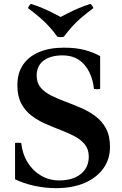

<svg xmlns="http://www.w3.org/2000/svg" viewBox="-20 -961 634 995"><path d="M270 14Q214 14 158.5 2Q103 -10 58 -32V-220Q74 -223 90 -220Q96 -163 123 -119.5Q150 -76 192.5 -51Q235 -26 286 -26Q358 -26 399 -59.5Q440 -93 440 -149Q440 -187 420 -212Q400 -237 367 -254.5Q334 -272 294.5 -287Q255 -302 215.5 -319.5Q176 -337 143 -362Q110 -387 90 -425Q70 -463 70 -520Q70 -582 99.5 -625.5Q129 -669 183.5 -691.5Q238 -714 311 -714Q373 -714 418.5 -702Q464 -690 499 -670V-500Q483 -497 467 -500Q458 -579 416.5 -626.5Q375 -674 304 -674Q242 -674 206 -647Q170 -620 170 -569Q170 -532 190.5 -507.5Q211 -483 245 -466Q279 -449 319.5 -434Q360 -419 400.5 -401.5Q441 -384 475 -358.5Q509 -333 529.5 -295Q550 -257 550 -200Q550 -136 515.5 -88Q481 -40 418.5 -13Q356 14 270 14ZM449 -941Q460 -931 464 -919Q424 -889 398.5 -867Q373 -845 353.5 -823Q334 -801 310 -770Q294 -767 278 -770Q255 -801 235 -823Q215 -845 190 -867Q165 -889 125 -919Q129 -931 140 -941Q174 -930 199 -919.5Q224 -909 246 -898Q268 -887 294 -873Q321 -887 343 -898Q365 -909 390 -919.5Q415 -930 449 -941Z"/></svg>

Font: Poltawski Nowy SemiBold
Style: Regular
Weight: 600
Version: Version 1.001;gftools[0.9.25]